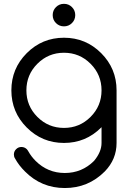

<svg xmlns="http://www.w3.org/2000/svg" viewBox="-20 -743 665 998"><path d="M312.5 -468.8Q231.4 -468.8 174.3 -411.6Q117.2 -354.5 117.2 -273.4Q117.2 -192.4 174.3 -135.3Q231.4 -78.1 312.5 -78.1Q393.6 -78.1 450.7 -135.3Q507.8 -192.4 507.8 -273.4Q507.8 -354.5 450.7 -411.6Q393.6 -468.8 312.5 -468.8ZM507.8 -82Q506.8 -81.1 505.9 -80.1Q425.8 0 312.5 0Q199.2 0 119.1 -80.1Q39.1 -160.2 39.1 -273.4Q39.1 -386.7 119.1 -466.8Q199.2 -546.9 312.5 -546.9Q425.8 -546.9 505.9 -466.8Q585.9 -386.7 585.9 -273.4V0Q585.9 85.4 524.4 148.4Q438.5 234.4 316.9 234.4Q195.3 234.4 109.9 148.4Q78.1 117.2 58.1 80.6Q52.2 71.8 52.2 60.1Q52.2 43.9 63.7 32.5Q75.2 21 91.3 21Q107.4 21 119.1 32.2Q124 37.6 127.4 43.9Q142.1 70.3 165 93.3Q228 156.2 316.9 156.2Q405.8 156.2 468.8 93.3Q507.8 46.4 507.8 0ZM371.1 -664.6Q371.1 -640.1 354 -623Q336.9 -606 312.5 -606Q288.1 -606 271 -623Q253.9 -640.1 253.9 -664.6Q253.9 -689 271 -706.1Q288.1 -723.1 312.5 -723.1Q336.9 -723.1 354 -706.1Q371.1 -689 371.1 -664.6Z"/></svg>

Font: Comfortaa
Style: Regular
Weight: 400
Designer: Johan Aakerlund - aajohan
Foundry: Johan Aakerlund
Version: Version 2.004 2013